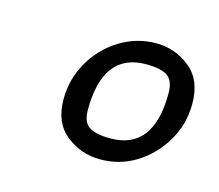

<svg xmlns="http://www.w3.org/2000/svg" viewBox="-49 -638 392 344"><g transform="rotate(15 147.0 -465.5)"><path d="M160 -352Q124 -352 96.5 -374Q69 -396 69 -439Q69 -477 87.5 -509Q106 -541 137 -560Q168 -579 204 -579Q239 -579 266.5 -557Q294 -535 294 -491Q294 -453 275.5 -421.5Q257 -390 227 -371Q197 -352 160 -352ZM168 -393Q248 -393 248 -498Q248 -521 236 -529.5Q224 -538 196 -538Q116 -538 116 -432Q116 -410 128 -401.5Q140 -393 168 -393Z"/></g></svg>

Font: Texturina 72pt 72pt ExtraLight
Style: Italic
Weight: 200
Italic angle: -11°
Designer: Guillermo Torres Carreño
Foundry: Omnibus-Type
Version: Version 1.002; ttfautohint (v1.8.3)